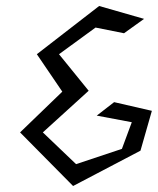

<svg xmlns="http://www.w3.org/2000/svg" viewBox="-20 -610 527 641"><path d="M487 -240 361 -269 303 -224 420 -202 387 -113 234 -62 123 -168 276 -307 177 -429 299 -518 394 -499 461 -547 311 -590 103 -429 188 -304 47 -168 224 11 449 -107Z"/></svg>

Font: Stormblade
Style: Obl
Weight: 400
Designer: Mew Too
Foundry: Cannot Into Space Fonts
Version: Version 0.77